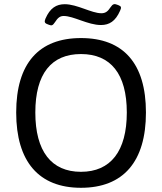

<svg xmlns="http://www.w3.org/2000/svg" viewBox="-20 -887 771 913"><path d="M288 -867C248 -867 218 -849 196 -798C191 -785 191 -778 203 -773L213 -769C226 -764 231 -766 241 -781C255 -803 266 -811 283 -811C330 -811 398 -768 460 -768C500 -768 529 -786 551 -836C558 -851 557 -857 544 -862L536 -865C524 -870 516 -868 506 -853C492 -831 480 -824 462 -824C415 -824 347 -867 288 -867ZM365 -706C165 -706 57 -586 57 -352C57 -118 165 6 365 6C566 6 674 -118 674 -352C674 -586 566 -706 365 -706ZM365 -630C506 -630 583 -536 583 -352C583 -168 506 -70 365 -70C224 -70 148 -168 148 -352C148 -536 224 -630 365 -630Z"/></svg>

Font: Asap
Style: Regular
Weight: 400
Designer: Pablo Cosgaya
Foundry: Pablo Cosgaya
Version: Version 1.007;PS 001.007;hotconv 1.0.70;makeotf.lib2.5.58329